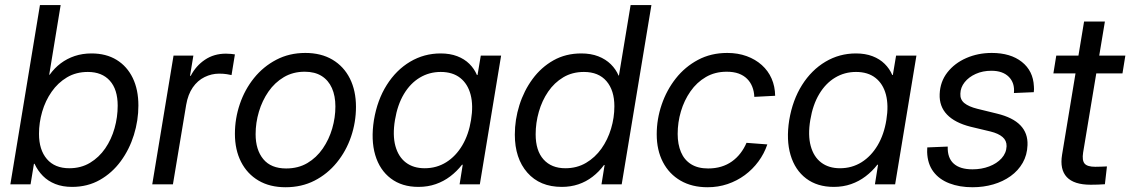

<svg xmlns="http://www.w3.org/2000/svg" viewBox="-20 -748 4586 779"><path d="M272.5 10.3Q233.9 10.3 204.3 -1.5Q174.8 -13.2 154.1 -34.2Q133.3 -55.2 120.1 -83.5H117.7L104 0H22L142.1 -727.5H226.1L179.7 -444.8H181.6Q200.7 -471.7 226.3 -491Q252 -510.3 283.4 -520.8Q314.9 -531.2 351.1 -531.2Q410.6 -531.2 453.1 -505.1Q495.6 -479 518.6 -431.6Q541.5 -384.3 541.5 -319.8Q541.5 -259.3 523.2 -200.4Q504.9 -141.6 470 -94Q435.1 -46.4 385.3 -18.1Q335.4 10.3 272.5 10.3ZM261.2 -65.4Q308.6 -65.4 345.2 -87.4Q381.8 -109.4 407 -146Q432.1 -182.6 444.8 -227.8Q457.5 -272.9 457.5 -319.3Q457.5 -385.3 425.5 -420.7Q393.6 -456.1 336.4 -456.1Q288.6 -456.1 251.7 -434.1Q214.8 -412.1 189.5 -375.7Q164.1 -339.4 151.1 -294.7Q138.2 -250 138.2 -205.1Q138.2 -140.1 170.2 -102.8Q202.1 -65.4 261.2 -65.4Z M597.7 0 684.1 -522.5H764.6L751 -440.4H753.9Q774.9 -481 811.5 -505.6Q848.1 -530.3 896.5 -530.3Q907.2 -530.3 917.5 -529.3Q927.7 -528.3 933.1 -527.3L919.4 -443.4Q914.1 -444.8 900.4 -447Q886.7 -449.2 869.1 -449.2Q838.4 -449.2 810.1 -435.3Q781.7 -421.4 762.2 -393.3Q742.7 -365.2 735.4 -322.8L681.6 0Z M1138.7 11.7Q1074.7 11.7 1028.8 -15.4Q982.9 -42.5 958 -91.3Q933.1 -140.1 933.1 -205.1Q933.1 -267.1 953.1 -325.9Q973.1 -384.8 1010.7 -431.4Q1048.3 -478 1101.1 -505.6Q1153.8 -533.2 1218.8 -533.2Q1282.7 -533.2 1328.9 -505.9Q1375 -478.5 1399.7 -429.2Q1424.3 -379.9 1424.3 -314.5Q1424.3 -252 1404.3 -193.4Q1384.3 -134.8 1346.4 -88.4Q1308.6 -42 1256.1 -15.1Q1203.6 11.7 1138.7 11.7ZM1141.1 -64.5Q1189.9 -64.5 1227.1 -86.4Q1264.2 -108.4 1289.6 -145.3Q1314.9 -182.1 1327.9 -226.6Q1340.8 -271 1340.8 -315.9Q1340.8 -358.9 1326.7 -390.6Q1312.5 -422.4 1284.9 -439.7Q1257.3 -457 1216.3 -457Q1168.9 -457 1131.8 -435.1Q1094.7 -413.1 1069.3 -376.5Q1043.9 -339.8 1030.5 -294.9Q1017.1 -250 1017.1 -203.6Q1017.1 -140.1 1048.3 -102.3Q1079.6 -64.5 1141.1 -64.5Z M1677.7 10.3Q1610.8 10.3 1565.7 -23.9Q1520.5 -58.1 1502.4 -119.1Q1484.4 -180.2 1497.1 -260.7Q1510.7 -342.3 1549.1 -403.1Q1587.4 -463.9 1644 -497.6Q1700.7 -531.2 1767.6 -531.2Q1805.7 -531.2 1835 -520Q1864.3 -508.8 1884.3 -489Q1904.3 -469.2 1915 -443.8H1917.5L1930.7 -522.5H2013.2L1926.8 0H1844.7L1857.4 -79.6H1854.5Q1833.5 -52.7 1806.9 -32.5Q1780.3 -12.2 1748 -1Q1715.8 10.3 1677.7 10.3ZM1703.1 -65.4Q1751.5 -65.4 1790.5 -89.8Q1829.6 -114.3 1855.7 -158.4Q1881.8 -202.6 1891.1 -261.2Q1900.9 -320.3 1889.4 -364Q1877.9 -407.7 1847.2 -431.9Q1816.4 -456.1 1768.1 -456.1Q1721.7 -456.1 1683.3 -433.1Q1645 -410.2 1618.9 -366.7Q1592.8 -323.2 1582.5 -261.2Q1572.3 -199.7 1584.2 -155.8Q1596.2 -111.8 1626.7 -88.6Q1657.2 -65.4 1703.1 -65.4Z M2259.3 10.3Q2170.4 10.3 2119.6 -47.6Q2068.8 -105.5 2068.8 -201.7Q2068.8 -262.7 2087.4 -321.5Q2106 -380.4 2140.9 -427.7Q2175.8 -475.1 2225.6 -503.2Q2275.4 -531.2 2338.4 -531.2Q2377.4 -531.2 2407.5 -519.5Q2437.5 -507.8 2458.3 -487.3Q2479 -466.8 2489.7 -441.4H2491.2L2538.6 -727.5H2623L2502.4 0H2420.4L2433.1 -78.6H2430.7Q2410.2 -50.8 2384 -30.8Q2357.9 -10.7 2326.7 -0.2Q2295.4 10.3 2259.3 10.3ZM2273.9 -65.4Q2320.8 -65.4 2357.7 -87.2Q2394.5 -108.9 2420.2 -145Q2445.8 -181.2 2459.2 -225.8Q2472.7 -270.5 2472.7 -316.9Q2472.7 -381.3 2440.7 -418.7Q2408.7 -456.1 2349.1 -456.1Q2301.8 -456.1 2265.4 -434.3Q2229 -412.6 2204.1 -376.2Q2179.2 -339.8 2166.3 -294.7Q2153.3 -249.5 2153.3 -203.1Q2153.3 -136.7 2185.3 -101.1Q2217.3 -65.4 2273.9 -65.4Z M2850.6 11.7Q2787.6 11.7 2741.2 -15.1Q2694.8 -42 2669.7 -90.3Q2644.5 -138.7 2644.5 -203.1Q2644.5 -264.6 2664.6 -323.5Q2684.6 -382.3 2721.9 -429.7Q2759.3 -477.1 2812 -505.1Q2864.7 -533.2 2930.7 -533.2Q2973.6 -533.2 3009.3 -520.3Q3044.9 -507.3 3070.8 -484.1Q3096.7 -460.9 3110.6 -429.2Q3124.5 -397.5 3125 -359.4L3040.5 -355Q3039.6 -377.4 3032.2 -396Q3024.9 -414.6 3011.2 -428.2Q2997.6 -441.9 2977.1 -449.5Q2956.5 -457 2928.2 -457Q2880.9 -457 2844 -435.5Q2807.1 -414.1 2781.5 -377.4Q2755.9 -340.8 2742.7 -296.1Q2729.5 -251.5 2729.5 -204.6Q2729.5 -162.6 2742.9 -130.9Q2756.3 -99.1 2783.9 -81.8Q2811.5 -64.5 2853 -64.5Q2881.8 -64.5 2906 -71.8Q2930.2 -79.1 2949.7 -93Q2969.2 -106.9 2984.1 -126.2Q2999 -145.5 3008.8 -168.5L3093.3 -162.1Q3080.6 -124.5 3057.1 -92.8Q3033.7 -61 3002 -37.6Q2970.2 -14.2 2931.9 -1.2Q2893.6 11.7 2850.6 11.7Z M3362.8 10.3Q3295.9 10.3 3250.7 -23.9Q3205.6 -58.1 3187.5 -119.1Q3169.4 -180.2 3182.1 -260.7Q3195.8 -342.3 3234.1 -403.1Q3272.5 -463.9 3329.1 -497.6Q3385.7 -531.2 3452.6 -531.2Q3490.7 -531.2 3520 -520Q3549.3 -508.8 3569.3 -489Q3589.4 -469.2 3600.1 -443.8H3602.5L3615.7 -522.5H3698.2L3611.8 0H3529.8L3542.5 -79.6H3539.6Q3518.6 -52.7 3491.9 -32.5Q3465.3 -12.2 3433.1 -1Q3400.9 10.3 3362.8 10.3ZM3388.2 -65.4Q3436.5 -65.4 3475.6 -89.8Q3514.6 -114.3 3540.8 -158.4Q3566.9 -202.6 3576.2 -261.2Q3585.9 -320.3 3574.5 -364Q3563 -407.7 3532.2 -431.9Q3501.5 -456.1 3453.1 -456.1Q3406.7 -456.1 3368.4 -433.1Q3330.1 -410.2 3304 -366.7Q3277.8 -323.2 3267.6 -261.2Q3257.3 -199.7 3269.3 -155.8Q3281.2 -111.8 3311.8 -88.6Q3342.3 -65.4 3388.2 -65.4Z M3925.8 11.7Q3873 11.7 3831.8 -4.2Q3790.5 -20 3766.8 -51.8Q3743.2 -83.5 3741.7 -130.9Q3741.7 -135.7 3741.9 -140.4Q3742.2 -145 3742.2 -149.9L3825.2 -153.3Q3823.7 -107.4 3849.4 -84.2Q3875 -61 3925.8 -61Q3962.4 -61 3993.4 -72.8Q4024.4 -84.5 4043.7 -105.7Q4063 -127 4064 -154.8Q4064.5 -177.7 4047.6 -192.1Q4030.8 -206.5 3999 -214.4L3917.5 -233.9Q3854 -250 3822.3 -283.2Q3790.5 -316.4 3792.5 -366.2Q3794.4 -416.5 3823.7 -454.1Q3853 -491.7 3900.6 -512.5Q3948.2 -533.2 4003.9 -533.2Q4080.1 -533.2 4126 -496.8Q4171.9 -460.4 4174.8 -397.9Q4175.3 -392.1 4175.3 -386.2Q4175.3 -380.4 4174.3 -374L4093.8 -370.6Q4097.7 -411.6 4073 -436.3Q4048.3 -460.9 4002.4 -460.9Q3967.3 -460.9 3939 -448.2Q3910.6 -435.5 3893.8 -414.3Q3877 -393.1 3876.5 -368.2Q3875 -344.2 3892.6 -329.8Q3910.2 -315.4 3945.3 -306.6L4024.9 -287.1Q4089.4 -271.5 4120.1 -239.5Q4150.9 -207.5 4148.9 -159.2Q4147.5 -119.1 4129.4 -87.4Q4111.3 -55.7 4080.3 -33.4Q4049.3 -11.2 4009.8 0.2Q3970.2 11.7 3925.8 11.7Z M4545.9 -522.5 4534.2 -450.2H4253.9L4265.6 -522.5ZM4378.4 -660.6H4462.9L4374.5 -128.9Q4369.6 -97.2 4380.6 -84.2Q4391.6 -71.3 4423.8 -71.3Q4434.1 -71.3 4447 -71.8Q4460 -72.3 4471.2 -72.8L4462.9 -0.5Q4450.2 0.5 4434.6 1Q4418.9 1.5 4405.3 1.5Q4337.4 1.5 4308.3 -29.5Q4279.3 -60.5 4289.1 -120.1Z"/></svg>

Font: Inter 28pt
Style: Italic
Weight: 400
Italic angle: -9.3988°
Designer: Rasmus Andersson
Foundry: rsms
Version: Version 4.001;git-66647c0bb